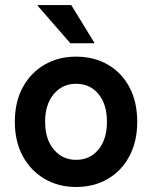

<svg xmlns="http://www.w3.org/2000/svg" viewBox="-20 -736 607 766"><path d="M283.3 10Q213.3 10 158.3 -22.1Q103.3 -54.2 71.2 -112.5Q39.2 -170.8 39.2 -250Q39.2 -330 71.2 -388.3Q103.3 -446.7 158.3 -478.3Q213.3 -510 283.3 -510Q355 -510 410 -478.3Q465 -446.7 496.2 -388.3Q527.5 -330 527.5 -250Q527.5 -170.8 495.8 -112.1Q464.2 -53.3 409.2 -21.7Q354.2 10 283.3 10ZM283.3 -98.3Q339.2 -98.3 372.9 -139.6Q406.7 -180.8 406.7 -250Q406.7 -320 372.9 -360.8Q339.2 -401.7 283.3 -401.7Q229.2 -401.7 194.6 -360.8Q160 -320 160 -250Q160 -180.8 194.6 -139.6Q229.2 -98.3 283.3 -98.3ZM260.8 -563.3 130.8 -712.5V-715.8H264.2L355.8 -566.7V-563.3Z"/></svg>

Font: Funnel Sans Light SemiBold
Style: Regular
Weight: 600
Version: Version 1.000